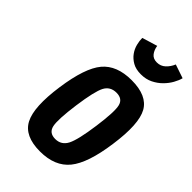

<svg xmlns="http://www.w3.org/2000/svg" viewBox="-230 -843 937 937"><g transform="rotate(45 238.0 -374.5)"><path d="M82.6 -280.1Q60.1 -122.7 94.8 -56.4Q129.4 10 236.1 10Q338.9 10 390.1 -53.1Q441.3 -116.3 462.3 -268.7Q484.7 -426.1 449.4 -489.4Q414 -552.7 307 -552.7Q204.6 -552.7 154.4 -492.6Q104.3 -432.6 82.6 -280.1ZM202.4 -274Q217.9 -385.6 236.6 -421.4Q255.4 -457.1 297.9 -457.1Q339.9 -457.1 348.9 -421.4Q357.9 -385.6 342.4 -274Q327 -162.1 307.4 -123.9Q287.7 -85.6 245.7 -85.6Q203.3 -85.6 195.1 -123.9Q187 -162.1 202.4 -274ZM318.1 -604.3Q352.6 -604.3 379.5 -617.6Q406.4 -630.9 426.1 -650.7Q445.9 -670.6 458.5 -693.1Q471.1 -715.7 476 -735L404.9 -759.1Q395.1 -735.1 376.8 -717.8Q358.4 -700.4 332.3 -700.4Q306.4 -700.4 293.1 -717.8Q279.9 -735.1 276.7 -759.1L197.6 -735Q197.4 -715.7 203.2 -692.8Q209 -669.9 223.1 -650.4Q237.1 -630.9 260.3 -617.6Q283.4 -604.3 318.1 -604.3Z"/></g></svg>

Font: Secuela ExtLt
Style: Italic
Weight: 200
Italic angle: -8°
Designer: Fernando Haro
Foundry: deFharo
Version: Version 1.704